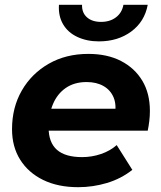

<svg xmlns="http://www.w3.org/2000/svg" viewBox="-20 -770 668 798"><path d="M305 8Q221 8 159.5 -22Q98 -52 64 -106Q30 -160 30 -233Q30 -323 70.5 -393.5Q111 -464 182.5 -505Q254 -546 347 -546Q426 -546 483 -516.5Q540 -487 571.5 -434.5Q603 -382 603 -309Q603 -288 600.5 -267Q598 -246 594 -227H149L165 -318H521L457 -290Q465 -335 452 -365.5Q439 -396 410 -412.5Q381 -429 340 -429Q289 -429 253.5 -404.5Q218 -380 200 -337Q182 -294 182 -240Q182 -178 216.5 -147.5Q251 -117 321 -117Q362 -117 400 -130Q438 -143 465 -167L530 -64Q483 -27 424.5 -9.5Q366 8 305 8ZM391 -598Q341 -598 301.5 -616.5Q262 -635 242 -669.5Q222 -704 225 -750H321Q320 -717 341.5 -698Q363 -679 400 -679Q437 -679 462 -698Q487 -717 493 -750H594Q581 -680 525.5 -639Q470 -598 391 -598Z"/></svg>

Font: Montserrat Thin
Style: Bold Italic
Weight: 700
Italic angle: -11.3°
Version: Version 9.000